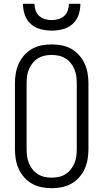

<svg xmlns="http://www.w3.org/2000/svg" viewBox="-20 -975 540 1003"><path d="M250 8Q224 8 197.5 3Q171 -2 148 -15Q125 -28 107 -48Q89 -68 78 -92Q67 -116 62.5 -142.5Q58 -169 58 -195V-540Q58 -566 62.5 -592.5Q67 -619 78 -643Q89 -667 107 -687Q125 -707 148 -720Q171 -733 197.5 -738Q224 -743 250 -743Q276 -743 302.5 -738Q329 -733 352 -720Q375 -707 393 -687Q411 -667 422 -643Q433 -619 437.5 -592.5Q442 -566 442 -540V-195Q442 -169 437.5 -142.5Q433 -116 422 -92Q411 -68 393 -48Q375 -28 352 -15Q329 -2 302.5 3Q276 8 250 8ZM250 -47Q269 -47 287.5 -51Q306 -55 322 -65Q338 -75 349.5 -89.5Q361 -104 368.5 -121.5Q376 -139 378.5 -157.5Q381 -176 381 -195V-540Q381 -559 378.5 -577.5Q376 -596 368.5 -613.5Q361 -631 349.5 -645.5Q338 -660 322 -670Q306 -680 287.5 -684Q269 -688 250 -688Q231 -688 212.5 -684Q194 -680 178 -670Q162 -660 150.5 -645.5Q139 -631 131.5 -613.5Q124 -596 121.5 -577.5Q119 -559 119 -540V-195Q119 -176 121.5 -157.5Q124 -139 131.5 -121.5Q139 -104 150.5 -89.5Q162 -75 178 -65Q194 -55 212.5 -51Q231 -47 250 -47ZM250 -815Q221 -815 192 -822.5Q163 -830 141 -849.5Q119 -869 109.5 -897.5Q100 -926 100 -955H160Q160 -937 166 -920Q172 -903 185 -891.5Q198 -880 215 -875Q232 -870 250 -870Q268 -870 285 -875Q302 -880 315 -891.5Q328 -903 334 -920Q340 -937 340 -955H400Q400 -926 390.5 -897.5Q381 -869 359 -849.5Q337 -830 308 -822.5Q279 -815 250 -815Z"/></svg>

Font: Iosevka SS04 Light
Style: Regular
Weight: 300
Monospace: yes
Designer: Belleve Invis
Foundry: Belleve Invis
Version: Version 19.0.0; ttfautohint (v1.8.4)